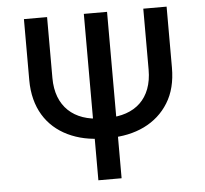

<svg xmlns="http://www.w3.org/2000/svg" viewBox="-52 -782 893 836"><g transform="rotate(-5 394.5 -363.5)"><path d="M604.4 -460.9C604.4 -333.8 527.7 -267.4 408.7 -267.4H382.8C261 -267.4 183.9 -336.6 183.9 -460.9V-727.3H82.7V-460.9C82.7 -339.8 137.8 -255.7 227.6 -212.4C272.7 -190.7 323.9 -179.7 381.4 -179.7H407.7C522.4 -179.7 616.1 -223.7 667.6 -307.5C693.5 -349.1 706.3 -400.2 706.3 -460.9V-727.3H604.4ZM344.5 -727.3V0H446V-727.3Z"/></g></svg>

Font: Inter 465
Style: Regular
Weight: 400
Designer: Rasmus Andersson
Foundry: rsms
Version: Version 3.019;Glyphs 3.1.2 (3151)